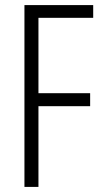

<svg xmlns="http://www.w3.org/2000/svg" viewBox="-20 -734 406 754"><path d="M131 0H76V-714H346V-664H131V-368H334V-317H131Z"/></svg>

Font: Noto Sans Sinhala UI ExtraCondensed Light
Style: Regular
Weight: 300
Width: 2
Designer: Jelle Bosma - Monotype Design Team
Foundry: Monotype Imaging Inc.
Version: Version 2.006; ttfautohint (v1.8.4.7-5d5b)